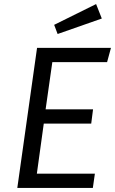

<svg xmlns="http://www.w3.org/2000/svg" viewBox="-20 -923 565 943"><path d="M506 -618H237L204 -386H437L428 -316H195L161 -70H446L436 0H65L162 -688H525ZM480 -832 263 -756 246 -801 452 -903Z"/></svg>

Font: FiraGO Book
Style: Italic
Weight: 350
Italic angle: -8°
Designer: bBox Type GmbH
Foundry: bBox Type GmbH
Version: Version 1.001